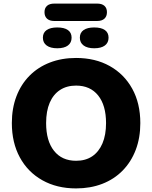

<svg xmlns="http://www.w3.org/2000/svg" viewBox="-20 -1039 847 1070"><path d="M404 11Q297 11 216 -34.5Q135 -80 90.5 -162Q46 -244 46 -353Q46 -435 71.5 -502Q97 -569 144.5 -617Q192 -665 258 -690.5Q324 -716 404 -716Q511 -716 591.5 -671Q672 -626 717 -544.5Q762 -463 762 -353Q762 -271 736.5 -204Q711 -137 663.5 -88.5Q616 -40 550 -14.5Q484 11 404 11ZM404 -143Q457 -143 494 -168Q531 -193 551 -240Q571 -287 571 -353Q571 -452 527 -507Q483 -562 404 -562Q352 -562 314.5 -537.5Q277 -513 257 -466.5Q237 -420 237 -353Q237 -254 281 -198.5Q325 -143 404 -143ZM283 -922Q256 -922 242 -935Q228 -948 228 -971Q228 -994 242 -1006.5Q256 -1019 283 -1019H521Q548 -1019 562 -1006.5Q576 -994 576 -971Q576 -948 562 -935Q548 -922 521 -922ZM299 -770Q261 -770 240 -785.5Q219 -801 219 -829Q219 -857 240 -871.5Q261 -886 299 -886Q338 -886 358.5 -871.5Q379 -857 379 -829Q379 -801 358.5 -785.5Q338 -770 299 -770ZM505 -770Q467 -770 446 -785.5Q425 -801 425 -829Q425 -857 446 -871.5Q467 -886 505 -886Q544 -886 564.5 -871.5Q585 -857 585 -829Q585 -801 564.5 -785.5Q544 -770 505 -770Z"/></svg>

Font: Nunito ExtraLight Black
Style: Regular
Weight: 900
Version: Version 3.602